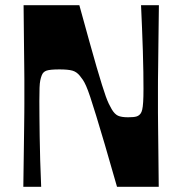

<svg xmlns="http://www.w3.org/2000/svg" viewBox="-20 -720 700 740"><path d="M69.9 0Q71.2 -88.1 71.9 -143.8Q72.6 -199.5 73.1 -233Q73.6 -266.5 73.7 -286Q73.9 -305.5 73.9 -319.3Q73.9 -333.1 73.9 -350Q73.9 -366.9 73.9 -380.7Q73.9 -394.5 73.9 -414Q73.9 -433.5 73.4 -467Q72.9 -500.5 72.4 -556.2Q71.9 -611.9 70.9 -700H285.8Q308 -620 324.1 -561.4Q340.2 -502.7 352.4 -461.5Q364.5 -420.3 373 -393.1Q381.5 -365.8 387.8 -348.3Q394.2 -330.8 399.5 -319.8Q404.9 -308.7 410.5 -299.1Q421.6 -280.3 434.7 -274.1Q447.9 -268 473.6 -268Q495.9 -268 505.8 -271Q515.6 -274 521.6 -282Q525.6 -287 528.1 -297.3Q530.6 -307.7 531.8 -327Q533 -346.3 533 -377.2Q533 -404.9 532.5 -442.5Q532 -480 530.6 -523.3Q529.3 -566.5 527.4 -611.7Q525.6 -656.8 523.6 -700H592.4Q591.1 -611.9 590.6 -556.2Q590.1 -500.5 589.6 -467Q589.1 -433.5 588.9 -414Q588.8 -394.5 588.8 -380.7Q588.8 -366.9 588.8 -350Q588.8 -333.1 588.8 -319.3Q588.8 -305.5 588.8 -286Q588.8 -266.5 589.3 -233Q589.8 -199.5 590.3 -143.8Q590.8 -88.1 591.8 0H431Q403.8 -95.7 384 -162.9Q364.2 -230.1 350.5 -274.6Q336.9 -319.2 327.7 -346.5Q318.6 -373.7 311.9 -388.7Q305.2 -403.7 299.6 -412Q293.9 -420.4 287.5 -428.1Q275.5 -443.1 259 -447.8Q242.5 -452.5 208.8 -452.5Q173.1 -452.5 159.4 -447.8Q145.7 -443.1 140.7 -429.1Q137.4 -420.7 135.2 -410Q133 -399.4 132.4 -381.4Q131.7 -363.4 131.7 -331.2Q131.7 -307.5 132 -272.8Q132.4 -238 132.9 -195Q133.4 -151.9 134.9 -102.6Q136.4 -53.2 138.7 0Z"/></svg>

Font: Ojuju ExtraLight
Style: Regular
Weight: 200
Designer: Chisaokwu Joboson, Mirko Velimirovic
Foundry: Udi Foundry
Version: Version 1.000